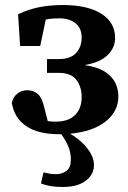

<svg xmlns="http://www.w3.org/2000/svg" viewBox="-20 -519 510 764"><path d="M214 15Q132 15 84.5 -17Q37 -49 27 -110Q32 -133 49 -146.5Q66 -160 88 -160Q114 -160 131 -144.5Q148 -129 157 -88L170 -37Q178 -36 185.5 -35.5Q193 -35 202 -35Q252 -35 278.5 -61Q305 -87 305 -134Q305 -172 284.5 -200.5Q264 -229 214 -229H167V-284H215Q261 -284 283 -308.5Q305 -333 305 -369Q305 -407 280.5 -426.5Q256 -446 217 -446Q201 -446 187 -445Q173 -444 162 -441L140 -336H60L52 -462Q93 -482 136.5 -490.5Q180 -499 230 -499Q328 -499 383 -464.5Q438 -430 438 -368Q438 -329 408.5 -300Q379 -271 317 -260Q370 -252 399 -232.5Q428 -213 439.5 -188Q451 -163 451 -136Q451 -75 399.5 -35Q348 5 259 13Q302 38 328 72Q354 106 354 138Q354 175 321.5 200Q289 225 230 225Q202 225 181 221.5Q160 218 143 211L153 167Q166 170 177.5 172Q189 174 202 174Q227 174 244.5 161Q262 148 262 117Q262 91 253.5 68Q245 45 224 15Q221 15 218.5 15Q216 15 214 15Z"/></svg>

Font: Source Serif 4
Style: Bold
Weight: 700
Designer: Frank Grießhammer
Foundry: Adobe
Version: Version 4.005;hotconv 1.1.0;makeotfexe 2.6.0